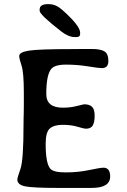

<svg xmlns="http://www.w3.org/2000/svg" viewBox="-20 -920 620 936"><path d="M173.3 -867.2V-874Q173.3 -899.9 213.9 -899.9H218.8L221.7 -899.4Q252.4 -899.4 283.7 -871.6Q370.6 -794.4 370.6 -761.2V-753.9Q370.6 -739.3 352.5 -739.3H344.7Q314 -739.3 278.8 -766.6Q173.3 -848.6 173.3 -867.2ZM205.6 -461.4Q205.6 -395 286.6 -395Q323.2 -395 355 -403.3Q386.7 -411.6 389.6 -411.6Q416 -411.6 428.7 -399.4Q441.4 -387.2 441.4 -356.2Q441.4 -325.2 432.4 -308.8Q423.3 -292.5 398.4 -292.5Q389.6 -292.5 358.4 -302Q327.1 -311.5 285.4 -311.5Q243.7 -311.5 223.1 -293.7Q202.6 -275.9 202.6 -218.8Q202.6 -122.6 225.6 -97.2Q241.2 -79.6 298.8 -79.6Q301.3 -79.6 303.7 -79.6Q359.4 -79.6 413.6 -90.8Q469.7 -102.5 484.4 -102.5Q516.6 -102.5 517.1 -60.1Q517.1 -3.9 427.2 -3.9H260.3Q139.6 -3.9 102.1 -11.7Q64.5 -19.5 64.5 -44.9Q64.5 -53.7 79.6 -96.4Q94.7 -139.2 94.7 -311L95.2 -348.1L95.7 -366.7L96.2 -403.8V-468.8Q96.2 -566.4 85 -600.3Q73.7 -634.3 73.7 -647Q73.7 -666 122.1 -673.3Q170.4 -680.7 335 -680.7L390.6 -681.2H427.2Q471.2 -681.2 489.7 -669.2Q508.3 -657.2 508.3 -622.6Q508.3 -587.9 476.6 -587.9Q461.9 -587.9 409.4 -596.4Q356.9 -605 301.5 -605Q246.1 -605 229 -583Q205.6 -553.2 205.6 -461.4Z"/></svg>

Font: Averia Gruesa Libre
Style: Regular
Weight: 500
Italic angle: -1.70001°
Version: Version 1.001